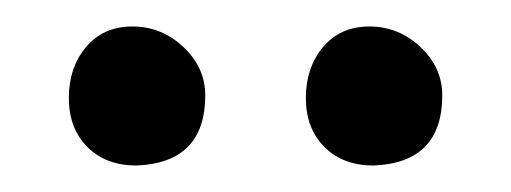

<svg xmlns="http://www.w3.org/2000/svg" viewBox="-20 -696 386 145"><path d="M135 -624Q135 -573 83 -571Q60 -571 46 -585Q32 -599 32 -622Q32 -645 45 -660.5Q58 -676 80 -676Q102 -676 118.5 -660.5Q135 -645 135 -624ZM314 -624Q314 -573 262 -571Q239 -571 225 -585Q211 -599 211 -622Q211 -645 224 -660.5Q237 -676 259 -676Q281 -676 297.5 -660.5Q314 -645 314 -624Z"/></svg>

Font: Esteban
Style: Regular
Weight: 400
Designer: Angelica Diaz Rivera
Foundry: Angelica Diaz Rivera
Version: Version 1.002